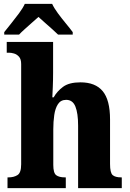

<svg xmlns="http://www.w3.org/2000/svg" viewBox="-20 -978 677 998"><path d="M19 0V-56H24Q52 -56 71 -68Q90 -80 90 -124V-645Q90 -671 78.5 -683.5Q67 -696 52.5 -700Q38 -704 28 -704H15V-760H256V-599Q256 -562 254.5 -527Q253 -492 252 -472H259Q276 -503 307.5 -526.5Q339 -550 398 -550Q476 -550 514 -504Q552 -458 552 -357V-126Q552 -80 565.5 -68Q579 -56 610 -56H613V0H386V-325Q386 -389 372 -424Q358 -459 324 -459Q296 -459 281.5 -437Q267 -415 262 -380Q257 -345 257 -306V-121Q257 -79 272 -67.5Q287 -56 318 -56H322V0ZM2 -811Q17 -830 38 -856Q59 -882 79 -909Q99 -936 109 -958H251Q261 -936 281 -909Q301 -882 322.5 -856Q344 -830 358 -811V-798H282Q271 -809 252.5 -825.5Q234 -842 214 -859.5Q194 -877 180 -890Q165 -877 146 -860Q127 -843 108.5 -826.5Q90 -810 79 -798H2Z"/></svg>

Font: Noto Serif SemiCondensed ExtraBold
Style: Regular
Weight: 800
Width: 4
Designer: Monotype Design Team
Foundry: Monotype Imaging Inc.
Version: Version 2.015